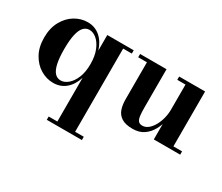

<svg xmlns="http://www.w3.org/2000/svg" viewBox="-122 -768 1518 1315"><g transform="rotate(30 637.0 -110.0)"><path d="M338.5 250V224H407V-121.5Q388 -60.5 347.2 -25.5Q306.5 9.5 248.5 9.5Q195.5 9.5 148 -19Q100.5 -47.5 70.8 -101Q41 -154.5 41 -229.5Q41 -304.5 70.8 -358.2Q100.5 -412 148 -440.8Q195.5 -469.5 248.5 -469.5Q306 -469.5 347 -434.2Q388 -399 407 -337.5V-460H616V-434H547.5V224H616V250ZM285 -30.5Q314 -30.5 342 -53.8Q370 -77 388.5 -121.5Q407 -166 407 -229.5Q407 -293.5 388.5 -338.5Q370 -383.5 342 -406.8Q314 -430 285 -430Q257.5 -430 238.5 -409.2Q219.5 -388.5 209.5 -344.2Q199.5 -300 199.5 -229.5Q199.5 -159 209.5 -115Q219.5 -71 238.5 -50.8Q257.5 -30.5 285 -30.5Z M877.5 10Q820.5 10 789.8 -9.8Q759 -29.5 747.2 -63.5Q735.5 -97.5 735.5 -141V-434H666.5V-460H875.5V-157Q875.5 -115 879.2 -89.8Q883 -64.5 893.5 -53.2Q904 -42 924 -42Q949 -42 970.2 -59.2Q991.5 -76.5 1007.2 -104.8Q1023 -133 1031.8 -167.5Q1040.5 -202 1040.5 -236.5L1059.5 -237Q1059.5 -202 1050.8 -159.2Q1042 -116.5 1021.2 -78Q1000.5 -39.5 965.2 -14.8Q930 10 877.5 10ZM1040.5 0V-434H975.5V-460H1180.5V-26H1249V0Z"/></g></svg>

Font: Bodoni Moda 9pt
Style: Bold
Weight: 700
Designer: Owen Earl
Foundry: indestructible type
Version: Version 2.005